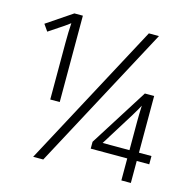

<svg xmlns="http://www.w3.org/2000/svg" viewBox="-105 -817 908 919"><g transform="rotate(15 349.0 -357.0)"><path d="M147 -567Q147 -622 150 -665Q118 -641 106 -634L49 -596L26 -629L152 -714H194V-286H147ZM521 -714H571L189 0H139ZM576 -109H395V-143L577 -431H623V-150H685V-109H623V0H576ZM576 -150V-293Q576 -327 578 -371Q573 -360 547 -317L443 -150Z"/></g></svg>

Font: Noto Sans UI NarrowLight
Style: Regular
Weight: 300
Width: 4
Designer: Monotype Design Team
Foundry: Monotype Imaging Inc.
Version: Version 1.001